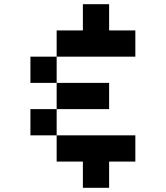

<svg xmlns="http://www.w3.org/2000/svg" viewBox="-20 -770 790 915"><path d="M375 125V0H250V-125H125V-250H250V-375H125V-500H250V-625H375V-750H500V-625H625V-500H250V-375H500V-250H250V-125H625V0H500V125Z"/></svg>

Font: Silkscreen
Style: Regular
Weight: 400
Designer: Jason Kottke
Foundry: Jason Kottke
Version: Version 1.001; ttfautohint (v1.8.4.7-5d5b)